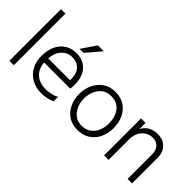

<svg xmlns="http://www.w3.org/2000/svg" viewBox="-15 -1282 1860 1860"><g transform="rotate(45 915.0 -351.5)"><path d="M80 0V-707H141V0Z M306 -226V-282H629Q629 -285 629 -293.5Q629 -302 629 -305Q629 -375 590.5 -415.5Q552 -456 487 -456Q420 -456 374.5 -404.5Q329 -353 329 -251Q329 -154 382 -103.5Q435 -53 523 -53Q554 -53 593.5 -61Q633 -69 660 -87V-25Q641 -16 616.5 -9Q592 -2 567 1.5Q542 5 520 5Q446 5 388.5 -26.5Q331 -58 298.5 -116Q266 -174 266 -251Q266 -334 294.5 -392.5Q323 -451 373.5 -482Q424 -513 489 -513Q580 -513 636 -453Q692 -393 692 -280Q692 -273 691 -255Q690 -237 688 -226ZM479 -562 581 -712H662L534 -562Z M1018 9Q945 9 893 -26Q841 -61 813 -120Q785 -179 785 -251Q785 -324 814 -383.5Q843 -443 895.5 -478.5Q948 -514 1018 -514Q1097 -514 1149.5 -478.5Q1202 -443 1229 -383.5Q1256 -324 1256 -251Q1256 -179 1228 -120Q1200 -61 1147 -26Q1094 9 1018 9ZM1018 -456Q963 -456 925.5 -427Q888 -398 868.5 -351.5Q849 -305 849 -251Q849 -198 869.5 -151.5Q890 -105 928 -77Q966 -49 1018 -49Q1076 -49 1114.5 -77Q1153 -105 1172.5 -151.5Q1192 -198 1192 -251Q1192 -305 1174.5 -351.5Q1157 -398 1119 -427Q1081 -456 1018 -456Z M1377 0V-507H1438V0ZM1699 0V-335Q1699 -396 1668 -426Q1637 -456 1590 -456Q1551 -456 1516.5 -436Q1482 -416 1460 -376.5Q1438 -337 1438 -280H1411Q1411 -284 1411 -287Q1411 -290 1411 -293Q1411 -296 1411 -299Q1414 -373 1438 -421Q1462 -469 1503.5 -492Q1545 -515 1599 -515Q1673 -515 1716.5 -470Q1760 -425 1760 -354V0Z"/></g></svg>

Font: Hind Variable Light
Style: Regular
Weight: 300
Designer: Manushi Parikh, Satya Rajpurohit
Foundry: Indian Type Foundry
Version: Version 3.000